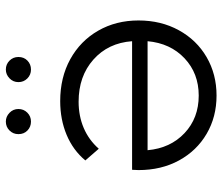

<svg xmlns="http://www.w3.org/2000/svg" viewBox="-72 -685 761 657"><g transform="rotate(-90 308.5 -356.5)"><path d="M567 -263Q567 -186 533.5 -125Q500 -64 441.5 -30Q383 4 310 4Q237 4 179 -30Q121 -64 88 -124.5Q55 -185 55 -263L56 -285H496Q490 -367 433 -417.5Q376 -468 289 -468Q240 -468 199 -450.5Q158 -433 128 -399L88 -445Q123 -487 175.5 -509Q228 -531 291 -531Q372 -531 434.5 -496.5Q497 -462 532 -401Q567 -340 567 -263ZM496 -232H123Q130 -154 181.5 -105.5Q233 -57 310 -57Q386 -57 437.5 -105.5Q489 -154 496 -232ZM178 -674Q178 -692 190.5 -704.5Q203 -717 221 -717Q238 -717 251 -704.5Q264 -692 264 -674Q264 -656 251.5 -643.5Q239 -631 221 -631Q203 -631 190.5 -643Q178 -655 178 -674ZM356 -674Q356 -692 369 -704.5Q382 -717 399 -717Q417 -717 429.5 -704.5Q442 -692 442 -674Q442 -655 429.5 -643Q417 -631 399 -631Q381 -631 368.5 -643.5Q356 -656 356 -674Z"/></g></svg>

Font: Montserrat-Regular
Style: Regular
Weight: 400
Version: Version 7.200